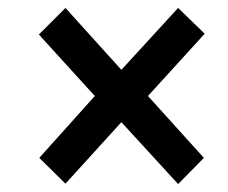

<svg xmlns="http://www.w3.org/2000/svg" viewBox="-20 -595 576 484"><path d="M429 -575 496 -510 353 -353 494 -197 429 -131 286 -287 145 -132 79 -197 219 -353 78 -508 145 -575 286 -419Z"/></svg>

Font: Noto Sans Display SemiBold
Style: Italic
Weight: 600
Italic angle: -12°
Designer: Monotype Design Team
Foundry: Monotype Imaging Inc.
Version: Version 2.003